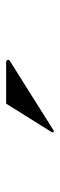

<svg xmlns="http://www.w3.org/2000/svg" viewBox="200 -1198 199 640"><g transform="rotate(-90 300.0 -877.5)"><path d="M186 -799C184 -798 184 -798 183 -798C181 -798 179 -800 179 -801L180 -805L275 -957H414C418 -957 421 -954 421 -950C421 -948 421 -947 418 -945Z"/></g></svg>

Font: Shippori Mincho OTF
Style: Bold
Weight: 800
Designer: FONTDASU
Foundry: FONTDASU / Google Inc. / but / Adobe
Version: Version 3.300;hotconv 1.0.109;makeotfexe 2.5.65596